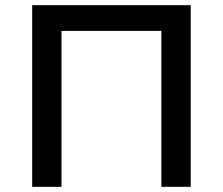

<svg xmlns="http://www.w3.org/2000/svg" viewBox="-20 -720 859 740"><path d="M217 -601H602V0H715V-700H104V0H217Z"/></svg>

Font: Montserrat-Alt1 SemBd
Style: Regular
Weight: 600
Designer: Differentunic
Foundry: Differentunic
Version: Version 7.222